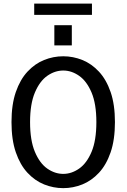

<svg xmlns="http://www.w3.org/2000/svg" viewBox="-20 -1012 690 1044"><path d="M324 11Q270 11 219.8 -9.2Q169.5 -29.5 129.5 -72.5Q89.5 -115.5 66 -183.8Q42.5 -252 42.5 -348Q42.5 -443.5 66 -511.5Q89.5 -579.5 129.5 -622.5Q169.5 -665.5 219.8 -685.8Q270 -706 324 -706Q377.5 -706 427.8 -685.8Q478 -665.5 518 -622.5Q558 -579.5 581.5 -511.5Q605 -443.5 605 -348Q605 -252 581.5 -183.8Q558 -115.5 518 -72.5Q478 -29.5 427.8 -9.2Q377.5 11 324 11ZM324 -66.5Q369 -66.5 410.2 -95.2Q451.5 -124 477.8 -186.2Q504 -248.5 504 -348Q504 -447 477.8 -509Q451.5 -571 410.2 -599.8Q369 -628.5 324 -628.5Q278.5 -628.5 237.2 -599.8Q196 -571 169.8 -509Q143.5 -447 143.5 -348Q143.5 -248.5 169.8 -186.2Q196 -124 237.2 -95.2Q278.5 -66.5 324 -66.5ZM275.5 -875H370.5V-765H275.5ZM166 -931V-992.5H480V-931Z"/></svg>

Font: Trispace
Style: Regular
Weight: 400
Designer: Tyler Finck
Foundry: Etcetera Type Company
Version: Version 1.210; ttfautohint (v1.8.3)